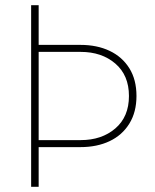

<svg xmlns="http://www.w3.org/2000/svg" viewBox="-20 -720 597 740"><path d="M114 -153V-180H291Q372 -180 424.5 -225Q477 -270 477 -350Q477 -430 424.5 -475Q372 -520 291 -520H114V-547H290Q354 -547 402.5 -524Q451 -501 478.5 -457Q506 -413 506 -350Q506 -288 478.5 -243.5Q451 -199 402.5 -176Q354 -153 290 -153ZM100 0V-700H129V0Z"/></svg>

Font: SUSE Thin
Style: Regular
Weight: 250
Designer: Rene Bieder
Foundry: SUSE
Version: Version 1.000